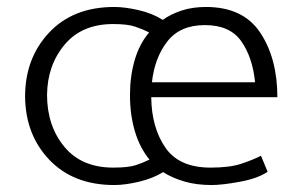

<svg xmlns="http://www.w3.org/2000/svg" viewBox="-20 -518 862 551"><path d="M776 -239H414Q415 -152 454.5 -94.5Q494 -37 584 -37Q638 -37 670.5 -47.5Q703 -58 729 -71L748 -25Q720 -6 669 3.5Q618 13 587 13Q544 13 509.5 3Q475 -7 448 -24Q419 -6 379 3.5Q339 13 308 13Q191 13 122 -59Q53 -131 52 -241Q52 -351 121 -424.5Q190 -498 308 -498Q338 -498 377.5 -489Q417 -480 447 -461Q471 -478 502 -488Q533 -498 571 -498Q678 -498 727 -424Q776 -350 776 -239ZM115 -246Q115 -157 164.5 -97Q214 -37 305 -37Q348 -37 369.5 -44Q391 -51 409 -60Q381 -94 367 -141.5Q353 -189 353 -245Q353 -299 366.5 -345.5Q380 -392 408 -425Q390 -434 368 -441.5Q346 -449 305 -449Q215 -449 165.5 -390Q116 -331 115 -246ZM712 -282Q705 -353 672.5 -399.5Q640 -446 568 -446Q497 -446 460.5 -399.5Q424 -353 416 -282Z"/></svg>

Font: Palanquin Light
Style: Regular
Weight: 300
Designer: Pria Ravichandran
Version: Version 1.0.4